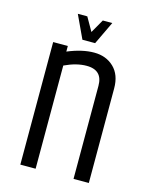

<svg xmlns="http://www.w3.org/2000/svg" viewBox="-110 -791 671 861"><g transform="rotate(15 225.5 -360.0)"><path d="M137 -569V-543Q204 -571 259.5 -571Q315 -571 351 -536.5Q387 -502 387 -439V0H316V-432Q316 -505 242 -505Q195 -505 140 -479V0H69V-569ZM193 -613 143 -720H187L223 -657L259 -720H303L252 -613Z"/></g></svg>

Font: Khand
Style: Regular
Weight: 400
Designer: Devanagari: Sanchit Sawaria, Jyotish Sonowal; Latin: Satya Rajpurohit
Foundry: Indian Type Foundry
Version: Version 1.101;PS 1.0;hotconv 1.0.78;makeotf.lib2.5.61930; tt